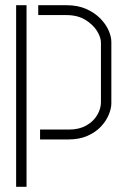

<svg xmlns="http://www.w3.org/2000/svg" viewBox="-20 -536 484 738"><path d="M134 0V-38H245Q284 -38 311.5 -53.5Q339 -69 353.5 -93.5Q368 -118 368 -143V-372Q368 -393 352.5 -417.5Q337 -442 307.5 -460Q278 -478 235 -478H127V-516H235Q279 -516 311.5 -501.5Q344 -487 365.5 -465Q387 -443 397.5 -419Q408 -395 408 -375V-139Q408 -119 398 -95Q388 -71 368 -49.5Q348 -28 316.5 -14Q285 0 243 0ZM42 182V-516H82V182Z"/></svg>

Font: Stick No Bills ExtraLight
Style: Regular
Weight: 200
Designer: Kosala Senevirathne, Siva Puranthara, Lasantha Premarathna, Tharique Azeez
Foundry: mooniak
Version: Version 2.000